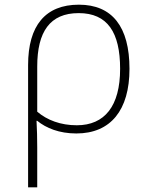

<svg xmlns="http://www.w3.org/2000/svg" viewBox="-20 -560 640 820"><path d="M100 -282V240H139V70C139 28 138 -4 136 -44H139C177 -13 233 10 306 10C453 10 533 -90 533 -266C533 -446 459 -540 317 -540C174 -540 100 -451 100 -282ZM308 -25C239 -25 181 -47 139 -83V-276C139 -424 193 -504 316 -504C439 -504 493 -422 493 -266C493 -107 427 -25 308 -25Z"/></svg>

Font: Noto Sans Mono ExtraLight
Style: Regular
Weight: 200
Designer: Monotype Design Team
Foundry: Monotype Imaging Inc.
Version: Version 2.014